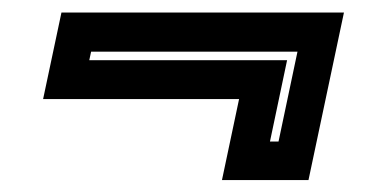

<svg xmlns="http://www.w3.org/2000/svg" viewBox="-20 -462 604 314"><path d="M542.5 -441.5 484.5 -167.5H343L371 -300H50.5L80.5 -441.5ZM466.5 -377.5H129L126 -363.5H449.5L421.5 -230.5H435.5Z"/></svg>

Font: Tourney Expanded Regular
Style: Bold Italic
Weight: 700
Width: 7
Italic angle: -12°
Designer: Tyler Finck
Foundry: Etcetera Type Co
Version: Version 1.010; ttfautohint (v1.8.3)